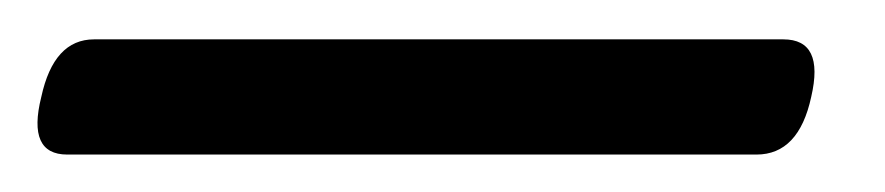

<svg xmlns="http://www.w3.org/2000/svg" viewBox="-60 44 461 100"><path d="M-38.5 94.5Q-32 64.5 -11 64.5H348Q369.5 64.5 362.5 94.5Q356 124.5 334 124.5H-25Q-46 124.5 -38.5 94.5Z"/></svg>

Font: Fraunces 144pt S100
Style: Italic
Weight: 400
Italic angle: -16°
Version: Version 1.000; ttfautohint (v1.8.3)